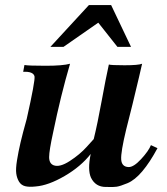

<svg xmlns="http://www.w3.org/2000/svg" viewBox="-20 -727 663 762"><path d="M605 -139Q575 -83 545 -47.5Q515 -12 486 0Q457 12 443 14Q429 16 407 15Q402 15 400 15Q359 15 341 -22Q327 -53 340 -116Q301 -66 236.5 -28.5Q172 9 122 13Q96 16 80 12Q64 8 55.5 -6Q47 -20 44.5 -38.5Q42 -57 47.5 -91Q53 -125 61.5 -161.5Q70 -198 86 -255Q120 -406 117 -424Q112 -444 72 -442L77 -469Q93 -466 161 -466Q229 -466 258 -474Q221 -348 191 -202Q175 -129 175 -103.5Q175 -78 193 -71Q217 -62 257 -88Q297 -114 324 -144L352 -175Q367 -236 383.5 -326.5Q400 -417 412 -471Q420 -468 474.5 -468Q529 -468 544 -474Q543 -470 532 -422Q521 -374 505.5 -311.5Q490 -249 481 -214Q459 -123 461 -94Q463 -65 490 -64Q510 -63 540 -95.5Q570 -128 579 -151ZM500 -541H446L370 -637L232 -541H180L333 -707H421Z"/></svg>

Font: GFS Artemisia
Style: Bold Italic
Weight: 700
Italic angle: -12°
Designer: Designed by Takis Katsoulidis and George D. Matthiopoulos.
Foundry: Designed by Takis Katsoulidis and George D. Matthiopoulos.
Version: Version 1.0